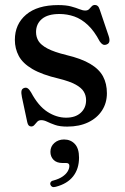

<svg xmlns="http://www.w3.org/2000/svg" viewBox="-20 -499 504 775"><path d="M247 -24Q284.5 -24 306 -43.8Q327.5 -63.5 327.5 -94.5Q327.5 -113.5 318.2 -129Q309 -144.5 285.5 -157.5Q262 -170.5 218 -181.5Q149.5 -197.5 110.5 -220.5Q71.5 -243.5 55.8 -273.2Q40 -303 40 -338Q40 -401.5 85.5 -440Q131 -478.5 215 -478.5Q246.5 -478.5 266.8 -473Q287 -467.5 300.5 -462Q314 -456.5 324 -456.5Q334 -456.5 339.5 -462Q345 -467.5 350 -473.2Q355 -479 363.5 -479Q369.5 -479 374.2 -475Q379 -471 382.5 -460.5L418.5 -354Q423 -341 421.5 -332Q420 -323 410.5 -319.5Q401.5 -316 395 -319.5Q388.5 -323 382.5 -332Q360.5 -374 334.5 -398.2Q308.5 -422.5 279.8 -432.5Q251 -442.5 220 -442.5Q173 -442.5 149.2 -422.5Q125.5 -402.5 125.5 -369.5Q125.5 -349.5 135.5 -333.2Q145.5 -317 172 -303Q198.5 -289 247.5 -277Q308.5 -262.5 344.2 -241.2Q380 -220 395.8 -190.8Q411.5 -161.5 411.5 -122.5Q411.5 -83.5 391.8 -53Q372 -22.5 336 -5.2Q300 12 251.5 12Q221 12 202 5.2Q183 -1.5 170.2 -7.8Q157.5 -14 146.5 -14Q136.5 -14 130.5 -7.8Q124.5 -1.5 119.2 5Q114 11.5 106 11.5Q100 11.5 96 7.5Q92 3.5 90 -6L68.5 -107Q65 -124 66.8 -132.2Q68.5 -140.5 76.5 -143.5Q85 -147 91.8 -142.5Q98.5 -138 105.5 -126Q134.5 -71.5 171.2 -47.8Q208 -24 247 -24ZM233 159Q208.5 159 196 146Q183.5 133 183.5 114Q183.5 92 199.5 78Q215.5 64 238.5 64Q265 64 282 82Q299 100 299 137Q299 182.5 275.2 212.8Q251.5 243 205 255Q196 257.5 190.8 255Q185.5 252.5 183.5 246.5Q181.5 241 184.8 236Q188 231 196 229.5Q218 223.5 232 214Q246 204.5 253 193Q260 181.5 260 170.5Q260 159 247.5 159Z"/></svg>

Font: Fraunces 20pt
Style: Regular
Weight: 400
Version: Version 1.000;[b76b70a41]